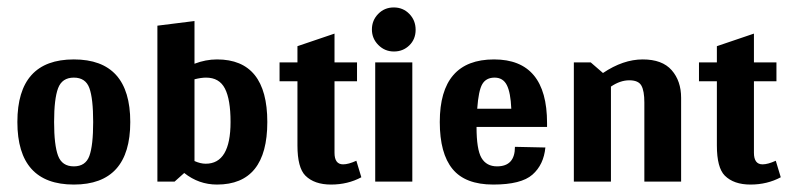

<svg xmlns="http://www.w3.org/2000/svg" viewBox="-20 -488 2118 516"><path d="M330.1 -160.1Q330.1 -328.3 178.4 -328.3Q26.7 -328.3 26.7 -160.1Q26.7 8 178.4 8Q330.1 8 330.1 -160.1ZM125.4 -160.1Q125.4 -222.4 136.1 -250.9Q146.8 -279.4 178.4 -279.4Q210 -279.4 220.2 -251.3Q230.4 -223.3 230.4 -160.1Q230.4 -97 220.2 -69Q210 -40.9 178.4 -40.9Q146.8 -40.9 136.1 -69.4Q125.4 -97.9 125.4 -160.1Z M502.7 -316.7V-431.5L403 -419V0H449.3L475.1 -23.1Q514.2 8 563.2 8Q698.4 8 698.4 -160.1Q698.4 -328.3 563.2 -328.3Q532.9 -328.3 502.7 -316.7ZM502.7 -55.2V-274.9Q520.5 -279.4 533.8 -279.4Q569.4 -279.4 584.5 -250Q599.6 -220.6 599.6 -160.1Q599.6 -48 532.9 -48Q518.7 -48 502.7 -55.2Z M937.7 -56Q916.4 -46.3 902.1 -46.3Q879 -46.3 879 -77.4V-269.6H939.5V-320.3H879V-397.7L779.4 -363.9V-320.3H731.3V-269.6H779.4V-97Q779.4 -37.4 800.7 -16Q824.7 8 869.7 8Q914.6 8 951.1 -11.6Z M1038.7 -349.6Q1063.2 -349.6 1080.1 -366.1Q1097 -382.6 1097 -407.9Q1097 -433.3 1080.1 -450.6Q1063.2 -468 1038.3 -468Q1013.3 -468 996.4 -450.6Q979.5 -433.3 979.5 -408.8Q979.5 -384.3 996.9 -367Q1014.2 -349.6 1038.7 -349.6ZM1088.1 0V-320.3H988.4V0Z M1450.2 -146.8V-157.5Q1450.2 -328.3 1307.8 -328.3Q1161.9 -328.3 1161.9 -160.1Q1161.9 -75.6 1196.2 -33.8Q1230.4 8 1305.6 8Q1380.8 8 1411 -18.7Q1441.3 -45.4 1445.7 -91.6L1363.9 -93.4Q1363.9 -40.9 1315.8 -40.9Q1287.4 -40.9 1274 -63.6Q1260.7 -86.3 1260.7 -146.8ZM1354.1 -195.7H1262.5Q1266 -244.7 1276.2 -262Q1286.5 -279.4 1309.2 -279.4Q1331.9 -279.4 1342.1 -259.3Q1352.3 -239.3 1354.1 -195.7Z M1600.5 -291.8 1567.6 -320.3H1522.2V0H1621.9V-255.3Q1646.8 -272.2 1671.3 -272.2Q1695.7 -272.2 1703.7 -258Q1711.7 -243.8 1711.7 -212.6V0H1810.5V-225.1Q1810.5 -270.5 1785.1 -299.4Q1759.8 -328.3 1707.3 -328.3Q1654.8 -328.3 1600.5 -291.8Z M2064.9 -56Q2043.6 -46.3 2029.4 -46.3Q2006.2 -46.3 2006.2 -77.4V-269.6H2066.7V-320.3H2006.2V-397.7L1906.6 -363.9V-320.3H1858.5V-269.6H1906.6V-97Q1906.6 -37.4 1927.9 -16Q1952 8 1996.9 8Q2041.8 8 2078.3 -11.6Z"/></svg>

Font: Gidugu
Style: Regular
Weight: 400
Designer: Purushoth Kumar Guthula
Foundry: Silicon Andhra, USA.
Version: Version 1.0.5; ttfautohint (v1.2.25-373a) -l 7 -r 28 -G 50 -